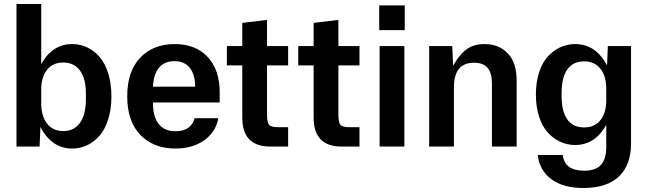

<svg xmlns="http://www.w3.org/2000/svg" viewBox="-20 -729 3220 955"><path d="M338.9 9.8Q237.3 9.8 181.2 -97.2L176.8 0H62V-709H185.1V-410.2Q240.7 -509.8 338.9 -509.8Q378.4 -509.8 413.3 -493.4Q448.2 -477.1 475.3 -445.8Q502.4 -414.6 518.3 -364Q534.2 -313.5 534.2 -250Q534.2 -186.5 518.3 -136Q502.4 -85.4 475.3 -54.2Q448.2 -22.9 413.3 -6.6Q378.4 9.8 338.9 9.8ZM185.1 -214.8Q185.1 -151.9 213.9 -114.5Q242.7 -77.1 294.9 -77.1Q348.6 -77.1 377.9 -118.2Q407.2 -159.2 407.2 -234.9V-265.1Q407.2 -337.9 377.9 -377.9Q348.6 -418 294.9 -418Q242.7 -418 213.9 -381.6Q185.1 -345.2 185.1 -285.2Z M851.6 9.8Q743.7 9.8 678.2 -57.9Q612.8 -125.5 612.8 -250Q612.8 -374.5 677.5 -442.1Q742.2 -509.8 848.6 -509.8Q953.1 -509.8 1012.9 -445.8Q1072.8 -381.8 1072.8 -269V-219.2H740.7V-216.8Q740.7 -149.4 769 -112.8Q797.4 -76.2 853.5 -76.2Q893.6 -76.2 917.5 -94.2Q941.4 -112.3 947.8 -141.1H1065.9Q1053.7 -73.2 996.3 -31.7Q939 9.8 851.6 9.8ZM740.7 -297.9H950.7Q950.7 -356.9 924.6 -390.9Q898.4 -424.8 847.7 -424.8Q797.4 -424.8 770.5 -391.8Q743.7 -358.9 740.7 -297.9Z M1324.2 0Q1185.1 0 1185.1 -144V-403.8H1108.4V-500H1185.1V-615.2L1308.1 -629.9V-500H1413.1V-403.8H1308.1V-163.1Q1308.1 -119.6 1318.6 -107.9Q1329.1 -96.2 1366.2 -96.2H1413.1V0Z M1679.2 0Q1540 0 1540 -144V-403.8H1463.4V-500H1540V-615.2L1663.1 -629.9V-500H1768.1V-403.8H1663.1V-163.1Q1663.1 -119.6 1673.6 -107.9Q1684.1 -96.2 1721.2 -96.2H1768.1V0Z M1868.2 0V-500H1991.2V0ZM1866.2 -579.1H1993.2V-702.1H1866.2Z M2114.7 0V-500H2229.5L2233.9 -401.9Q2261.7 -453.1 2297.6 -481.4Q2333.5 -509.8 2390.6 -509.8Q2460.9 -509.8 2505.4 -463.9Q2549.8 -418 2549.8 -327.1V0H2426.8V-314Q2426.8 -365.7 2405.3 -391.4Q2383.8 -417 2337.9 -417Q2237.8 -417 2237.8 -294.9V0Z M2882.3 206.1Q2782.2 206.1 2722.9 162.6Q2663.6 119.1 2654.3 42H2779.3Q2788.6 120.1 2885.3 120.1Q2942.9 120.1 2969.2 90.8Q2995.6 61.5 2995.6 1V-107.9Q2939.5 -7.8 2841.3 -7.8Q2801.8 -7.8 2766.8 -23.7Q2731.9 -39.6 2704.6 -69.8Q2677.2 -100.1 2661.4 -148.7Q2645.5 -197.3 2645.5 -258.8Q2645.5 -320.3 2661.4 -368.9Q2677.2 -417.5 2704.6 -447.8Q2731.9 -478 2766.8 -493.9Q2801.8 -509.8 2841.3 -509.8Q2942.9 -509.8 2999.5 -403.8L3003.4 -500H3118.7V-15.1Q3118.7 91.8 3058.3 148.9Q2998 206.1 2882.3 206.1ZM2773.4 -251Q2773.4 -174.3 2801.8 -134.8Q2830.1 -95.2 2885.3 -95.2Q2938 -95.2 2966.8 -131.6Q2995.6 -168 2995.6 -231V-287.1Q2995.6 -350.1 2966.6 -387Q2937.5 -423.8 2885.3 -423.8Q2830.6 -423.8 2802 -383.8Q2773.4 -343.8 2773.4 -267.1Z"/></svg>

Font: TASA Orbiter Text SemiBold
Style: Regular
Weight: 600
Designer: Weizhong Zhang
Version: Version 1.000;Glyphs 3.1.2 (3151)